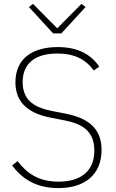

<svg xmlns="http://www.w3.org/2000/svg" viewBox="-20 -951 595 983"><path d="M294 -780 418 -915 397 -931 273 -806 149 -931 128 -915 252 -780ZM279 12C414 12 500 -57 500 -183C500 -270 459 -341 317 -369L250 -382C163 -399 96 -432 96 -531C96 -629 163 -677 274 -677C362 -677 420 -646 460 -590L488 -610C447 -671 380 -710 276 -710C146 -710 59 -651 59 -530C59 -443 105 -374 242 -348L309 -335C395 -318 463 -285 463 -180C463 -77 396 -21 280 -21C179 -21 119 -62 70 -126L42 -104C93 -36 164 12 279 12Z"/></svg>

Font: IBM Plex Thai Looped ExtraLight
Style: Regular
Weight: 200
Designer: Mike Abbink, Paul van der Laan, Pieter van Rosmalen, Ben Mitchell, Mark Frömberg
Foundry: Bold Monday
Version: Version 1.0